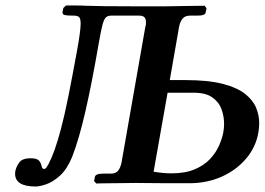

<svg xmlns="http://www.w3.org/2000/svg" viewBox="-20 -668 965 700"><path d="M586 -645Q605 -645 619 -645.5Q633 -646 646 -646Q661 -646 684 -646.5Q707 -647 726 -647L733 -638L730 -623Q729 -611 699 -611H673Q655 -611 646 -600.5Q637 -590 633 -571L599 -376H656Q740 -376 793 -362Q846 -348 874.5 -325Q903 -302 914 -274.5Q925 -247 925 -220Q925 -202 922 -185Q913 -132 877.5 -90Q842 -48 788.5 -24Q735 0 670 0H587L473 -1Q460 -1 436.5 -0.5Q413 0 389 0Q365 0 348 0.5Q331 1 331 1L323 -8L326 -23Q328 -35 357 -35H384Q402 -35 410.5 -45.5Q419 -56 423 -75L510 -571Q512 -576 512 -580.5Q512 -585 512 -589Q512 -611 488 -611H385Q373 -611 366 -604.5Q359 -598 353.5 -577Q348 -556 340 -510Q315 -365 291.5 -262.5Q268 -160 243 -96Q224 -50 198 -27Q172 -4 148 4Q124 12 110 12Q35 12 35 -35Q35 -38 35.5 -40.5Q36 -43 36 -45Q40 -62 51 -76.5Q62 -91 92 -91Q115 -91 122.5 -82Q130 -73 132 -61Q134 -52 141 -52Q146 -52 150 -58.5Q154 -65 157 -70Q168 -91 179 -121.5Q190 -152 202.5 -199Q215 -246 229 -315.5Q243 -385 261 -484Q274 -555 274 -582Q274 -601 268 -606Q262 -611 249 -611Q225 -611 216.5 -613Q208 -615 208 -622V-625L211 -639L221 -648Q234 -648 255.5 -648Q277 -648 294 -647Q325 -646 362 -645.5Q399 -645 463 -645ZM591 -330 540 -42Q575 -36 605 -36Q655 -36 689.5 -50.5Q724 -65 745.5 -88Q767 -111 778.5 -137Q790 -163 794 -185Q797 -200 797 -217Q797 -244 787.5 -270Q778 -296 754 -313Q730 -330 685 -330Z"/></svg>

Font: Libertinus Serif Semibold Italic
Style: Regular
Weight: 600
Italic angle: -11.5°
Designer: Philipp H. Poll, Khaled Hosny
Foundry: Caleb Maclennan
Version: Version 7.051;RELEASE